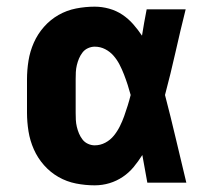

<svg xmlns="http://www.w3.org/2000/svg" viewBox="-20 -548 640 576"><path d="M264 8Q236 8 208 2.5Q180 -3 155.5 -17Q131 -31 112 -52.5Q93 -74 81.5 -100Q70 -126 65.5 -154Q61 -182 61 -210V-310Q61 -338 65.5 -366Q70 -394 81.5 -420Q93 -446 112 -467.5Q131 -489 155.5 -503Q180 -517 208 -522.5Q236 -528 264 -528Q286 -528 307.5 -522Q329 -516 347 -504Q365 -492 379.5 -475.5Q394 -459 406 -441Q409 -460 412.5 -480Q416 -500 420 -520H537Q521 -456 506.5 -391.5Q492 -327 475 -263Q492 -198 507.5 -132Q523 -66 539 0H422Q418 -21 414.5 -41.5Q411 -62 407 -83Q395 -64 381 -47Q367 -30 348.5 -17.5Q330 -5 308.5 1.5Q287 8 264 8ZM264 -112Q281 -112 296 -120Q311 -128 321.5 -141Q332 -154 339.5 -169Q347 -184 352.5 -199.5Q358 -215 363 -231Q368 -247 372 -263Q368 -278 363 -293.5Q358 -309 352 -324.5Q346 -340 338.5 -354.5Q331 -369 320.5 -381Q310 -393 295.5 -400.5Q281 -408 264 -408Q254 -408 244 -403.5Q234 -399 227.5 -390.5Q221 -382 217 -372.5Q213 -363 210.5 -352.5Q208 -342 207.5 -331.5Q207 -321 207 -310V-210Q207 -199 207.5 -188.5Q208 -178 210.5 -167.5Q213 -157 217 -147.5Q221 -138 227.5 -129.5Q234 -121 244 -116.5Q254 -112 264 -112Z"/></svg>

Font: Iosevka Heavy Extended
Style: Regular
Weight: 900
Width: 7
Monospace: yes
Designer: Belleve Invis
Foundry: Belleve Invis
Version: Version 32.5.0; ttfautohint (v1.8.4)